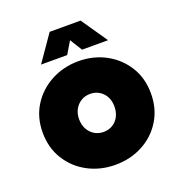

<svg xmlns="http://www.w3.org/2000/svg" viewBox="-131 -823 879 945"><g transform="rotate(-20 308.5 -351.0)"><path d="M315 12Q237 12 172.5 -22Q108 -56 69.5 -117.5Q31 -179 31 -259Q31 -339 69.5 -400Q108 -461 173 -495.5Q238 -530 316 -530Q394 -530 458 -495.5Q522 -461 560 -400Q598 -339 598 -259Q598 -179 560 -117.5Q522 -56 457.5 -22Q393 12 315 12ZM315 -160Q342 -160 363 -173Q384 -186 395.5 -208.5Q407 -231 407 -260Q407 -289 395.5 -311Q384 -333 363 -346Q342 -359 315 -359Q288 -359 267 -346Q246 -333 234 -311Q222 -289 222 -260Q222 -231 234 -208.5Q246 -186 267 -173Q288 -160 315 -160ZM138 -577 233 -714H395L489 -577H353L313 -641L275 -577Z"/></g></svg>

Font: MuseoModerno Thin Black
Style: Regular
Weight: 900
Version: Version 1.002